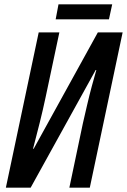

<svg xmlns="http://www.w3.org/2000/svg" viewBox="-20 -863 584 883"><path d="M7 0 158 -714H253L190 -417Q178 -360 162.5 -298Q147 -236 132 -179H135L430 -714H544L393 0H299L361 -295Q370 -334 380.5 -379.5Q391 -425 402.5 -467.5Q414 -510 423 -541H420L121 0ZM236 -774 249 -843H496L481 -774Z"/></svg>

Font: Noto Sans ExtraCondensed Medium
Style: Italic
Weight: 500
Width: 2
Italic angle: -12°
Designer: Monotype Design Team
Foundry: Monotype Imaging Inc.
Version: Version 2.013; ttfautohint (v1.8.4.7-5d5b)